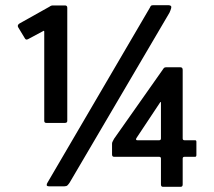

<svg xmlns="http://www.w3.org/2000/svg" viewBox="-20 -720 828 742"><path d="M159 -245Q151 -245 151 -253V-597Q151 -603 147 -600L89 -569Q80 -564 76 -572L50 -615Q46 -623 55 -629L171 -694Q175 -697 178 -698Q181 -699 186 -699H231Q240 -699 240 -690V-253Q240 -245 231 -245ZM610 2Q602 2 602 -7V-107Q602 -114 595 -114H421Q413 -114 413 -123V-165Q413 -170 416.5 -175.5Q420 -181 421 -184L609 -451Q612 -456 614.5 -458Q617 -460 622 -460H677Q686 -460 686 -450V-185Q686 -178 693 -178H734Q739 -178 739 -172V-121Q739 -114 734 -114H693Q686 -114 686 -107V-7Q686 2 678 2ZM511 -178H595Q602 -178 602 -185V-322Q602 -326 600.5 -326Q599 -326 598 -323L507 -186Q505 -182 506 -180Q507 -178 511 -178ZM170 0Q161 0 160.5 -4.5Q160 -9 164 -15L559 -690Q562 -697 564.5 -698.5Q567 -700 575 -700H629Q639 -700 641.5 -695.5Q644 -691 635 -671L249 -14Q245 -8 241 -4Q237 0 229 0Z"/></svg>

Font: Glory
Style: Bold
Weight: 700
Designer: Robert Leuschke
Foundry: Robert Leuschke
Version: Version 1.011